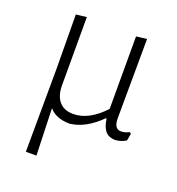

<svg xmlns="http://www.w3.org/2000/svg" viewBox="-119 -554 769 836"><g transform="rotate(20 265.0 -136.0)"><path d="M93 185 95 -195 93 -451 142 -457V-141Q142 -93 164.5 -66.5Q187 -40 230 -40Q302 -40 372 -115V-451L421 -457L419 -89Q419 -40 451 -40Q469 -40 489 -50L496 -45L490 -12Q466 3 439 4Q410 3 394.5 -15Q379 -33 374 -71H370Q302 -3 230 5Q167 5 135 -32L142 185Z"/></g></svg>

Font: Alegreya Sans Light
Style: Regular
Weight: 300
Designer: Juan Pablo del Peral
Foundry: Huerta Tipografica
Version: Version 2.007